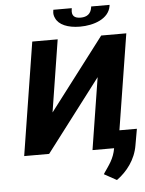

<svg xmlns="http://www.w3.org/2000/svg" viewBox="-68 -951 907 1204"><g transform="rotate(-5 385.5 -349.0)"><path d="M52 0H209L554 -453L482 0H618C607 66 575 104 544 150L540 157L618 200L623 197C681 154 738 85 753 -7L771 -109H661L757 -711H599L253 -257L325 -711H165ZM313 -890C310 -874 313 -859 320 -845C338 -803 394 -778 472 -778C559 -778 654 -811 667 -890L668 -898H552L551 -890C545 -853 521 -834 481 -834C441 -834 423 -851 429 -890L430 -898H314Z"/></g></svg>

Font: Aerodynamic
Style: BdObl
Weight: 500
Designer: Google
Version: Version 2.000980; 2014